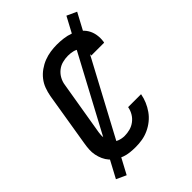

<svg xmlns="http://www.w3.org/2000/svg" viewBox="-262 -930 1124 1124"><g transform="rotate(-45 300.0 -368.0)"><path d="M254 8Q230 8 207 5.5Q184 3 163 -4.5Q142 -12 123.5 -23.5Q105 -35 90.5 -51.5Q76 -68 67 -88Q58 -108 53.5 -130Q49 -152 50.5 -175.5Q52 -199 56 -222L111 -557Q116 -584 125.5 -610Q135 -636 152.5 -658.5Q170 -681 194 -698Q218 -715 244 -725Q270 -735 297 -739Q324 -743 350 -743Q378 -743 405 -739.5Q432 -736 457 -727Q482 -718 503 -703Q524 -688 537.5 -666Q551 -644 555.5 -617Q560 -590 556 -563Q556 -561 555.5 -559Q555 -557 554 -555H448Q448 -556 448 -557Q448 -558 448 -559Q452 -579 445.5 -598Q439 -617 424.5 -629.5Q410 -642 390.5 -646.5Q371 -651 350 -651Q328 -651 304.5 -645Q281 -639 262 -623.5Q243 -608 231.5 -586.5Q220 -565 217 -542L161 -207Q157 -184 159.5 -160.5Q162 -137 174.5 -119Q187 -101 208.5 -92.5Q230 -84 254 -84Q276 -84 298.5 -90Q321 -96 340 -110.5Q359 -125 371 -145.5Q383 -166 387 -189H494Q489 -161 478 -135Q467 -109 450.5 -85.5Q434 -62 411 -43.5Q388 -25 361.5 -13Q335 -1 308 3.5Q281 8 254 8ZM99 87 38 59 510 -823 571 -795Z"/></g></svg>

Font: Iosevka Curly SmBdExObl
Style: Regular
Weight: 600
Width: 7
Italic angle: -9°
Monospace: yes
Designer: Belleve Invis
Foundry: Belleve Invis
Version: Version 11.1.0; ttfautohint (v1.8.3)